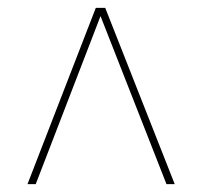

<svg xmlns="http://www.w3.org/2000/svg" viewBox="-20 -734 515 489"><path d="M50 -265 224 -714H248L425 -265H404L236 -693L71 -265Z"/></svg>

Font: Noto Serif Display SemiCondensed Medium
Style: Regular
Weight: 500
Width: 4
Designer: Monotype Design Team
Foundry: Monotype Imaging Inc.
Version: Version 2.009